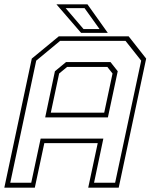

<svg xmlns="http://www.w3.org/2000/svg" viewBox="-37 -868 701 888"><path d="M-17 0 110 -597 235 -700H558L639 -597L512 0H371L415 -206H168L124 0ZM10.5 -23H107.5L151 -227H441L398 -23H495.5L616 -587.5L543.5 -679H241L130.5 -587.5ZM198 -347H445L483.5 -528L459.5 -558.5H273.5L236.5 -528ZM172 -325 217 -538.5 268.5 -581H474L507.5 -538.5L462 -325ZM461.5 -716H338L224 -848H367.5ZM423.5 -733.5 354 -830.5H266.5L349.5 -733.5Z"/></svg>

Font: Tourney ExtraLight
Style: Italic
Weight: 250
Italic angle: -12°
Version: Version 1.015